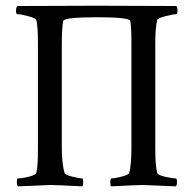

<svg xmlns="http://www.w3.org/2000/svg" viewBox="-20 -661 692 684"><path d="M326.2 -640.6Q326.2 -640.6 608.4 -639.6Q612.3 -635.7 612.3 -623Q612.3 -610.4 608.4 -610.4Q596.7 -610.4 569.8 -603.5Q543 -596.7 540 -589.8Q533.2 -562.5 533.2 -505.9V-132.8Q533.2 -71.3 540 -44.9Q543 -37.1 568.4 -31.2Q593.8 -25.4 606.4 -25.4Q610.4 -25.4 610.4 -11.7Q610.4 -1 606.4 2.9Q494.1 -2 489.3 -2Q472.7 -2 375 2.9Q373 -2.9 373 -10.7Q373 -25.4 377 -25.4Q387.7 -25.4 413.1 -31.7Q438.5 -38.1 440.4 -44.9Q448.2 -75.2 448.2 -135.7V-503.9Q448.2 -566.4 444.3 -585.9Q442.4 -599.6 326.2 -599.6Q207 -599.6 205.1 -585.9Q200.2 -561.5 200.2 -503.9V-135.7Q200.2 -78.1 210 -44.9Q211.9 -38.1 237.3 -31.7Q262.7 -25.4 272.5 -25.4Q276.4 -25.4 276.4 -10.7Q276.4 -2.9 274.4 2.9Q176.8 -2 160.2 -2Q156.2 -2 43.9 2.9Q40 -1 40 -11.7Q40 -25.4 43.9 -25.4Q56.6 -25.4 81.5 -31.2Q106.4 -37.1 109.4 -44.9Q115.2 -67.4 115.2 -132.8V-505.9Q115.2 -566.4 109.4 -589.8Q106.4 -596.7 80.1 -603.5Q53.7 -610.4 42 -610.4Q37.1 -610.4 37.1 -623Q37.1 -634.8 42 -639.6Q261.7 -640.6 326.2 -640.6Z"/></svg>

Font: Crimson Text
Style: Regular
Weight: 400
Version: Version 0.13